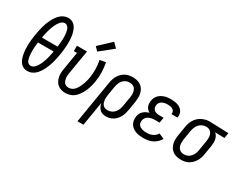

<svg xmlns="http://www.w3.org/2000/svg" viewBox="-105 -1360 2728 2166"><g transform="rotate(30 1259.5 -277.0)"><path d="M203 8Q183 8 164 2Q145 -4 130 -16Q115 -28 104.5 -44Q94 -60 87 -78Q80 -96 75.5 -115Q71 -134 68 -153.5Q65 -173 64 -193Q63 -213 63 -233.5Q63 -254 64 -274.5Q65 -295 67 -315.5Q69 -336 72 -356.5Q75 -377 78 -397Q83 -424 88.5 -451Q94 -478 101 -504.5Q108 -531 117.5 -557Q127 -583 139.5 -608.5Q152 -634 168 -657.5Q184 -681 205 -701Q226 -721 252.5 -732.5Q279 -744 306 -744Q331 -744 352.5 -735Q374 -726 390 -709.5Q406 -693 415.5 -672Q425 -651 431.5 -628Q438 -605 441 -581.5Q444 -558 445.5 -534Q447 -510 446 -485Q445 -460 443 -435.5Q441 -411 438 -386.5Q435 -362 431 -337Q426 -311 420.5 -284Q415 -257 408 -230.5Q401 -204 391.5 -178.5Q382 -153 369.5 -127.5Q357 -102 341 -78Q325 -54 304 -34Q283 -14 256.5 -3Q230 8 203 8ZM158 -402H362Q364 -418 365.5 -433.5Q367 -449 368.5 -464.5Q370 -480 370.5 -495.5Q371 -511 371 -526.5Q371 -542 370 -557.5Q369 -573 366.5 -587.5Q364 -602 360.5 -616.5Q357 -631 349.5 -643.5Q342 -656 329.5 -664.5Q317 -673 302 -673Q286 -673 271.5 -664Q257 -655 246 -642.5Q235 -630 226.5 -615.5Q218 -601 211 -586.5Q204 -572 198 -556.5Q192 -541 187 -526Q182 -511 178 -495.5Q174 -480 170.5 -464.5Q167 -449 163.5 -433.5Q160 -418 158 -402ZM206 -62Q222 -62 237 -71Q252 -80 263 -92.5Q274 -105 282.5 -119.5Q291 -134 298 -148.5Q305 -163 311 -178Q317 -193 322 -208.5Q327 -224 331 -239.5Q335 -255 338.5 -270.5Q342 -286 345.5 -301.5Q349 -317 351 -332H147Q145 -317 143.5 -301.5Q142 -286 140.5 -270.5Q139 -255 138.5 -239.5Q138 -224 138.5 -208.5Q139 -193 139.5 -178Q140 -163 142.5 -148Q145 -133 148.5 -118.5Q152 -104 159 -91.5Q166 -79 178.5 -70.5Q191 -62 206 -62Z M698 8Q670 8 644 0.5Q618 -7 598 -23Q578 -39 565.5 -62Q553 -85 547.5 -110.5Q542 -136 543 -164Q544 -192 549 -219L587 -450H546V-520H677L625 -208Q623 -192 621.5 -175.5Q620 -159 622 -143Q624 -127 629 -112Q634 -97 643.5 -85.5Q653 -74 668 -68Q683 -62 699 -62Q716 -62 734 -68.5Q752 -75 765.5 -87.5Q779 -100 790 -115.5Q801 -131 809 -147.5Q817 -164 823.5 -181Q830 -198 835.5 -215Q841 -232 845 -249.5Q849 -267 852 -284Q861 -342 859.5 -398Q858 -454 847 -509L923 -523Q935 -462 937 -399.5Q939 -337 928 -273Q923 -241 914.5 -210Q906 -179 893 -148.5Q880 -118 861.5 -89Q843 -60 818 -37Q793 -14 761 -3Q729 8 698 8ZM777 -577 732 -623 888 -769 944 -711Z M977 215 1069 -339Q1073 -364 1080.5 -388Q1088 -412 1101 -434Q1114 -456 1133 -475Q1152 -494 1175 -506.5Q1198 -519 1223 -523.5Q1248 -528 1272 -528Q1300 -528 1327.5 -521.5Q1355 -515 1376.5 -499.5Q1398 -484 1412 -461.5Q1426 -439 1432.5 -412.5Q1439 -386 1438 -357.5Q1437 -329 1433 -301L1413 -181Q1409 -157 1402 -134Q1395 -111 1383.5 -89.5Q1372 -68 1355 -49Q1338 -30 1317 -17Q1296 -4 1272 2Q1248 8 1225 8Q1202 8 1180.5 1Q1159 -6 1144 -21.5Q1129 -37 1120 -57Q1111 -77 1107 -99L1055 215ZM1205 -62Q1221 -62 1237.5 -66Q1254 -70 1269 -79Q1284 -88 1295.5 -101Q1307 -114 1315.5 -129Q1324 -144 1328.5 -160Q1333 -176 1336 -192L1356 -312Q1359 -329 1360 -346.5Q1361 -364 1358.5 -380Q1356 -396 1349.5 -411Q1343 -426 1331.5 -437Q1320 -448 1304 -453Q1288 -458 1271 -458Q1255 -458 1239 -454Q1223 -450 1208.5 -440.5Q1194 -431 1183 -418Q1172 -405 1164.5 -390Q1157 -375 1152.5 -359.5Q1148 -344 1145 -328L1127 -217Q1124 -200 1122.5 -182Q1121 -164 1123 -147.5Q1125 -131 1130 -115Q1135 -99 1145.5 -86.5Q1156 -74 1172 -68Q1188 -62 1205 -62Z M1715 8Q1689 8 1663.5 5Q1638 2 1614.5 -6.5Q1591 -15 1571 -30Q1551 -45 1539 -65.5Q1527 -86 1523 -112Q1519 -138 1523 -163Q1527 -183 1535.5 -202Q1544 -221 1560 -235.5Q1576 -250 1594.5 -259Q1613 -268 1633 -274Q1617 -283 1604.5 -296Q1592 -309 1585 -326Q1578 -343 1577 -362Q1576 -381 1579 -400Q1582 -420 1590.5 -439.5Q1599 -459 1614 -474.5Q1629 -490 1648 -500.5Q1667 -511 1687 -517.5Q1707 -524 1727 -526Q1747 -528 1767 -528Q1789 -528 1810 -525.5Q1831 -523 1851 -517Q1871 -511 1888 -500Q1905 -489 1917 -472.5Q1929 -456 1933.5 -435.5Q1938 -415 1934 -393Q1934 -391 1933.5 -389Q1933 -387 1933 -385H1855Q1855 -386 1855.5 -387Q1856 -388 1856 -390Q1859 -406 1851.5 -421Q1844 -436 1830.5 -444Q1817 -452 1800.5 -455Q1784 -458 1767 -458Q1755 -458 1743.5 -457Q1732 -456 1720.5 -453Q1709 -450 1698 -444.5Q1687 -439 1677.5 -430.5Q1668 -422 1662.5 -411Q1657 -400 1655 -389Q1652 -370 1657.5 -352.5Q1663 -335 1676.5 -324Q1690 -313 1708 -309Q1726 -305 1744 -305H1799L1787 -235H1733Q1719 -235 1705.5 -234Q1692 -233 1678 -229.5Q1664 -226 1651 -220Q1638 -214 1627 -204Q1616 -194 1609.5 -181Q1603 -168 1601 -155Q1598 -140 1600.5 -125.5Q1603 -111 1611 -99.5Q1619 -88 1631 -81Q1643 -74 1657 -69.5Q1671 -65 1685.5 -63.5Q1700 -62 1715 -62Q1733 -62 1752 -65Q1771 -68 1789.5 -76Q1808 -84 1823 -98Q1838 -112 1848 -129L1918 -98Q1903 -71 1880 -49.5Q1857 -28 1829.5 -15Q1802 -2 1772.5 3Q1743 8 1715 8Z M2201 8Q2173 8 2146 1.5Q2119 -5 2097.5 -20.5Q2076 -36 2061.5 -58.5Q2047 -81 2041 -107.5Q2035 -134 2035.5 -162.5Q2036 -191 2041 -219L2061 -339Q2065 -364 2073 -387.5Q2081 -411 2094.5 -433Q2108 -455 2127.5 -473.5Q2147 -492 2170 -503.5Q2193 -515 2217.5 -521.5Q2242 -528 2267 -528Q2270 -528 2273.5 -528Q2277 -528 2281 -528L2519 -520L2507 -450L2385 -454Q2400 -441 2410 -423.5Q2420 -406 2424.5 -386Q2429 -366 2428.5 -344Q2428 -322 2425 -301L2405 -181Q2401 -156 2393.5 -132Q2386 -108 2372.5 -86Q2359 -64 2340 -45Q2321 -26 2298.5 -13.5Q2276 -1 2251 3.5Q2226 8 2201 8ZM2203 -62Q2219 -62 2235 -66Q2251 -70 2265 -79.5Q2279 -89 2290 -102Q2301 -115 2309 -130Q2317 -145 2321.5 -160.5Q2326 -176 2328 -192L2348 -312Q2351 -328 2352 -344Q2353 -360 2351.5 -375.5Q2350 -391 2345 -406Q2340 -421 2330.5 -432.5Q2321 -444 2307 -450.5Q2293 -457 2277 -458H2270Q2268 -458 2266 -458Q2264 -458 2262 -458Q2238 -458 2215 -447Q2192 -436 2175.5 -417Q2159 -398 2150 -374.5Q2141 -351 2137 -328L2117 -208Q2115 -191 2114 -173.5Q2113 -156 2115.5 -140Q2118 -124 2124.5 -109Q2131 -94 2142.5 -83Q2154 -72 2170 -67Q2186 -62 2203 -62Z"/></g></svg>

Font: Iosevka Gothic
Style: Italic
Weight: 400
Italic angle: -9°
Monospace: yes
Designer: Belleve Invis
Foundry: Belleve Invis
Version: Version 15.5.1; ttfautohint (v1.8.4)